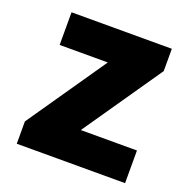

<svg xmlns="http://www.w3.org/2000/svg" viewBox="-107 -668 746 768"><g transform="rotate(20 266.0 -284.5)"><path d="M44 -95 275 -430H70V-569H497V-474L266 -139H505V0H44Z"/></g></svg>

Font: Merged Yaku Han JP Black
Style: Regular
Weight: 900
Designer: Ryoko NISHIZUKA 西塚涼子 (kana, bopomofo & ideographs); Paul D. Hunt (Latin, Greek & Cyrillic); Sandoll Communications 산돌커뮤니
Foundry: Adobe
Version: Version 2.004